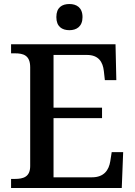

<svg xmlns="http://www.w3.org/2000/svg" viewBox="-20 -934 671 954"><path d="M325 -784C360 -784 390 -802 390 -849C390 -897 360 -914 325 -914C288 -914 260 -897 260 -849C260 -802 288 -784 325 -784ZM35 0H585L592 -178H535L528 -133C521 -89 497 -53 437 -53H246V-347H487V-399H246V-661H412C470 -661 491 -626 496 -581L501 -536H558L554 -714H35V-669H54C95 -669 130 -660 130 -600V-109C130 -55 96 -45 54 -45H35Z"/></svg>

Font: Noto Serif Gurmukhi Medium
Style: Regular
Weight: 500
Designer: Vaibhav Singh and the Monotype Design Team
Foundry: Monotype Imaging Inc.
Version: Version 2.004